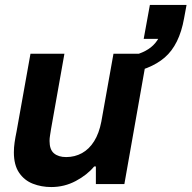

<svg xmlns="http://www.w3.org/2000/svg" viewBox="-20 -743 773 775"><path d="M187 12Q147 12 112.5 -1.5Q78 -15 57 -46Q36 -77 36 -128Q36 -148 39 -168.5Q42 -189 47 -213L103 -526H240L186 -222Q184 -208 182 -196.5Q180 -185 180 -174Q180 -139 198 -124Q216 -109 247 -109Q282 -109 311 -125Q340 -141 360 -173Q380 -205 389 -252L438 -526H575L482 0H367V-71H360Q332 -37 286 -12.5Q240 12 187 12ZM477 -444V-512Q550 -521 589 -552Q628 -583 639 -643L723 -669Q704 -562 645 -511Q586 -460 477 -444ZM560 -586 585 -723H733L723 -669L668 -586Z"/></svg>

Font: Archivo VF Beta
Style: Italic
Weight: 400
Italic angle: -10°
Designer: Hector Gatti
Foundry: Omnibus-Type
Version: Version 1.002